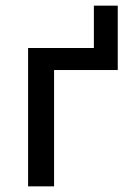

<svg xmlns="http://www.w3.org/2000/svg" viewBox="-20 -660 464 680"><path d="M312.5 -412V-640H397V-412ZM79.5 0V-490H397V-412H171.5V0Z"/></svg>

Font: Geologica Cursive Light
Style: Regular
Weight: 300
Designer: Sindre Bremnes, Frode Helland
Foundry: Monokrom Skriftforlag AS
Version: Version 1.010;gftools[0.9.28]